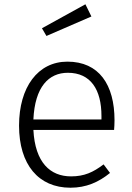

<svg xmlns="http://www.w3.org/2000/svg" viewBox="-20 -865 618 897"><path d="M407 -788 379 -845 176 -733 197 -697ZM515 -303C515 -470 442 -577 295 -577C157 -577 69 -458 69 -278C69 -96 160 12 309 12C383 12 441 -14 494 -57L464 -97C415 -60 374 -41 312 -41C215 -41 144 -105 136 -258H513C514 -269 515 -286 515 -303ZM454 -307H136C143 -460 208 -525 297 -525C404 -525 454 -446 454 -323Z"/></svg>

Font: Glow Sans SC Normal
Style: Regular
Weight: 400
Designer: Ryoko NISHIZUKA (kana, bopomofo & ideographs); Paul D. Hunt (Latin, Greek & Cyrillic); Sandoll Communications, Soo-young
Version: Version 0.93